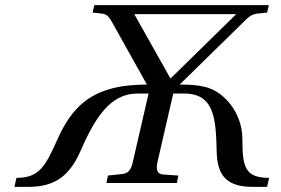

<svg xmlns="http://www.w3.org/2000/svg" viewBox="-20 -712 1094 747"><path d="M36 15H92C188 15 249 -24 292 -122C348 -250 407 -348 514 -348H558L497 -83C490 -51 479 -37 455 -35L400 -29L394 0H668L674 -29L615 -33C591 -35 586 -52 593 -83L654 -348H697C815 -348 820 -248 823 -122C825 -24 867 15 963 15H1019L1027 -20C933 -20 923 -63 923 -171C923 -274 850 -358 777 -374C751 -380 728 -383 680 -383V-384L923 -622C945 -644 957 -656 980 -659L1019 -663L1026 -692H347L340 -663L378 -659C398 -656 406 -644 418 -622L551 -384V-383C503 -383 460 -378 437 -373C339 -352 264 -306 204 -171C157 -66 134 -20 44 -20ZM503 -656V-657H898V-656L644 -407H643Z"/></svg>

Font: Heuristica
Style: Italic
Weight: 400
Italic angle: -13°
Version: Version 1.0.1